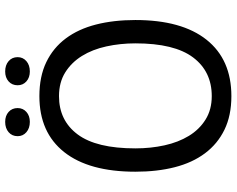

<svg xmlns="http://www.w3.org/2000/svg" viewBox="-104 -776 893 724"><g transform="rotate(-90 342.0 -414.5)"><path d="M56 -350Q56 -525 130 -618.5Q204 -712 341 -712Q415 -712 469 -686Q523 -660 558.5 -612.5Q594 -565 611 -498.5Q628 -432 628 -350Q628 -175 553.5 -81.5Q479 12 341 12Q268 12 214.5 -14Q161 -40 125.5 -87.5Q90 -135 73 -201.5Q56 -268 56 -350ZM144 -350Q144 -292 155.5 -240Q167 -188 191 -148.5Q215 -109 252.5 -85.5Q290 -62 341 -62Q434 -62 487 -132.5Q540 -203 540 -350Q540 -407 528.5 -459.5Q517 -512 492.5 -551.5Q468 -591 430.5 -614.5Q393 -638 341 -638Q249 -638 196.5 -567.5Q144 -497 144 -350ZM190 -794Q190 -815 205 -828Q220 -841 244 -841Q267 -841 281.5 -828Q296 -815 296 -794Q296 -774 281.5 -761Q267 -748 244 -748Q220 -748 205 -761Q190 -774 190 -794ZM382 -794Q382 -815 396.5 -828Q411 -841 434 -841Q458 -841 473 -828Q488 -815 488 -794Q488 -774 473 -761Q458 -748 434 -748Q411 -748 396.5 -761Q382 -774 382 -794Z"/></g></svg>

Font: PTSans
Style: Regular
Weight: 400
Designer: A.Korolkova, O.Umpeleva, V.Yefimov
Foundry: ParaType Ltd
Version: Version 2.003W OFL